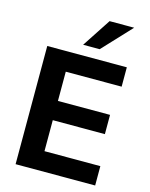

<svg xmlns="http://www.w3.org/2000/svg" viewBox="-138 -1041 880 1128"><g transform="rotate(15 302.0 -477.5)"><path d="M553.2 0V-117.7H213.4V-306.2H530.3V-423.3H213.4V-601.1H553.2V-718.8H69.3V0ZM371.6 -780.3 534.7 -954.6H385.3L271 -780.3Z"/></g></svg>

Font: Winston
Style: Bold
Weight: 700
Designer: Vernon Adams, Kim Jin-seong, David Berlow, Cristiano Sobral
Foundry: The Winston Project Authors
Version: Version 3.004